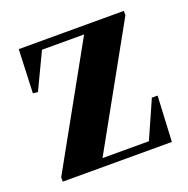

<svg xmlns="http://www.w3.org/2000/svg" viewBox="-91 -544 617 630"><g transform="rotate(-20 217.5 -229.0)"><path d="M25 0H406L414 -159H394L336 -28H174L405 -443V-458H38L32 -306L49 -304L109 -430H256L25 -15Z"/></g></svg>

Font: Source Serif 4 Display
Style: Bold
Weight: 700
Designer: Frank Grießhammer
Foundry: Adobe Systems Incorporated
Version: Version 4.004;hotconv 1.0.117;makeotfexe 2.5.65602